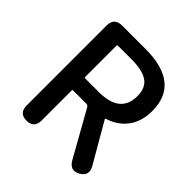

<svg xmlns="http://www.w3.org/2000/svg" viewBox="-196 -888 1049 1049"><g transform="rotate(45 328.0 -363.5)"><path d="M155 0Q97 0 97 -60V-677Q97 -737 157 -737H338Q604 -737 604 -523Q604 -440 562 -386Q523 -335 455 -314Q450 -312 452 -308L584 -80Q614 -28 564 0Q515 28 485 -24L338 -286Q332 -297 319 -297H218Q213 -297 213 -292V-60Q213 0 155 0ZM213 -395Q213 -390 218 -390H324Q489 -390 489 -523Q489 -588 448 -615.5Q407 -643 324 -643H218Q213 -643 213 -638Z"/></g></svg>

Font: Resource Han Rounded KR Medium
Style: Regular
Weight: 500
Designer: Cyano Hao (round all glyphs); Ryoko NISHIZUKA 西塚涼子 (kana, bopomofo & ideographs); Paul D. Hunt (Latin, Greek & Cyrillic)
Foundry: Cyano Hao
Version: 0.990